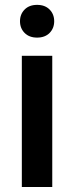

<svg xmlns="http://www.w3.org/2000/svg" viewBox="-20 -753 299 773"><path d="M129.4 -733.4Q161.1 -733.4 179.7 -714.6Q198.2 -695.8 198.2 -667.5Q198.2 -639.2 179.7 -620.4Q161.1 -601.6 129.4 -601.6Q97.7 -601.6 79.1 -620.4Q60.5 -639.2 60.5 -667.5Q60.5 -695.8 79.1 -714.6Q97.7 -733.4 129.4 -733.4ZM190.4 0H67.9V-528.3H190.4Z"/></svg>

Font: Robert Sans
Style: Bold
Weight: 700
Designer: Christian Robertson (extended by Adam Twardoch)
Foundry: Google
Version: Version 12.135;April 2, 2019;FontCreator 11.5.0.2425 64-bit;